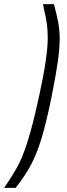

<svg xmlns="http://www.w3.org/2000/svg" viewBox="-110 -763 327 933"><path d="M80 -296Q122 -487 122 -579Q122 -617 117.5 -648.5Q113 -680 103 -722L99 -743H152Q166 -692 173 -653.5Q180 -615 180 -576Q180 -528 171 -464Q162 -400 142 -300Q116 -170 92 -91.5Q68 -13 40 39Q12 91 -34 150H-90Q-45 84 -21.5 39.5Q2 -5 26 -81.5Q50 -158 80 -296Z"/></svg>

Font: Saira Ultra Condensed
Style: Italic
Weight: 400
Width: 1
Italic angle: -12°
Designer: Hector Gatti with collaboration of the Omnibus-Type team
Foundry: Omnibus-Type
Version: Version 1.001; ttfautohint (v1.8)